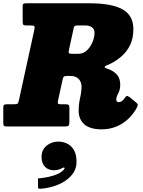

<svg xmlns="http://www.w3.org/2000/svg" viewBox="-55 -770 872 1169"><path d="M774 -107Q739 -47.5 684.5 -15Q630 17.5 564.5 17.5Q492.5 17.5 458.2 -13.2Q424 -44 424 -95.5Q424 -136 432.8 -174.2Q441.5 -212.5 441.5 -244Q441.5 -257 435.5 -271.8Q429.5 -286.5 414.5 -297Q399.5 -307.5 372 -307.5H353Q337.5 -307.5 333.2 -302.8Q329 -298 326 -284.5L298.5 -158.5Q295.5 -145.5 298 -140.2Q300.5 -135 316 -135H343.5Q358 -135 362.8 -131.5Q367.5 -128 367.5 -113.5V-32Q367.5 -11.5 363.2 -5.8Q359 0 339 0H-13Q-26.5 0 -30.8 -3.8Q-35 -7.5 -35 -21V-113Q-35 -127 -31.2 -131Q-27.5 -135 -13 -135H31Q49 -135 53 -140Q57 -145 60.5 -161L154 -589Q158 -606 153.8 -610.5Q149.5 -615 131.5 -615H107Q90.5 -615 86.8 -619.5Q83 -624 83 -640V-731Q83 -744.5 87.5 -747.2Q92 -750 106 -750H492.5Q624.5 -750 690.8 -713.2Q757 -676.5 757 -592.5Q757 -536 737.2 -495.8Q717.5 -455.5 685.8 -427.8Q654 -400 617 -381.5Q600.5 -374 591.5 -370.5Q582.5 -367 582.5 -362Q582.5 -358 589.8 -355.2Q597 -352.5 612.5 -346.5Q645 -332 661 -310.2Q677 -288.5 677 -254.5Q677 -223.5 665 -201.8Q653 -180 653 -164Q653 -148 668.5 -148Q677 -148 685.8 -153.5Q694.5 -159 706 -175Q712.5 -184.5 716.8 -185.8Q721 -187 733.5 -179L773 -146.5Q784.5 -138 783.5 -129.5Q782.5 -121 774 -107ZM385 -442.5H423Q452 -442.5 474 -463.2Q496 -484 508.2 -513.8Q520.5 -543.5 520.5 -570.5Q520.5 -592.5 505 -603.8Q489.5 -615 464.5 -615H417Q402 -615 398.5 -610.5Q395 -606 392 -591L365 -467.5Q361 -450 364.8 -446.2Q368.5 -442.5 385 -442.5ZM198 185.5Q198 142.5 228.5 117.2Q259 92 300 92Q327.5 92 353 104Q378.5 116 394.8 143Q411 170 411 215.5Q411 254.5 390.5 284.2Q370 314 337 334.5Q304 355 265.8 366Q227.5 377 192 379Q181.5 379.5 179 377.5Q176.5 375.5 176.5 365V322.5Q176.5 315.5 179.2 315.5Q182 315.5 188.5 315Q212 313 240.2 307Q268.5 301 293.5 290.5Q318.5 280 332 264.5Q342 253 336.5 250.8Q331 248.5 322 254Q312.5 259.5 300.8 263Q289 266.5 273.5 266.5Q238.5 266.5 218.2 245Q198 223.5 198 185.5Z"/></svg>

Font: Besley* Narrow Fatface
Style: Italic
Weight: 900
Width: 4
Italic angle: -13°
Designer: Owen Earl
Foundry: indestructible type*
Version: Version 3.000; ttfautohint (v1.8.3)